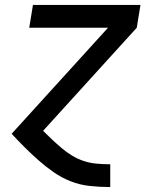

<svg xmlns="http://www.w3.org/2000/svg" viewBox="-20 -540 640 775"><path d="M424 215Q382 215 341.5 210.5Q301 206 264.5 191.5Q228 177 196.5 155Q165 133 136 107.5Q107 82 80 55Q53 28 27 0L416 -428H98L113 -520H547L532 -428L154 -12Q172 6 190.5 23.5Q209 41 228.5 57.5Q248 74 270 87.5Q292 101 317 109.5Q342 118 369 120.5Q396 123 424 123H425V215Z"/></svg>

Font: Iosevka Semibold Extended
Style: Italic
Weight: 600
Width: 7
Italic angle: -9°
Monospace: yes
Designer: Belleve Invis
Foundry: Belleve Invis
Version: Version 32.5.0; ttfautohint (v1.8.4)